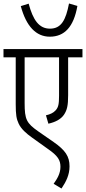

<svg xmlns="http://www.w3.org/2000/svg" viewBox="-20 -903 492 1099"><path d="M423 -869 375 -883C357 -789 331 -739 266 -739C203 -739 169 -789 144 -882L99 -868C130 -752 187 -693 265 -693C349 -693 402 -749 423 -869ZM452 -575V-622H0V-575H70V-307C70 -247 74 -222 87 -195C101 -165 130 -139 164 -115L252 -52C312 -11 326 14 326 52C326 89 308 120 287 149L332 176C358 137 378 99 378 49C378 -8 354 -43 287 -90L199 -151C132 -198 121 -219 121 -313V-575H318V-355C318 -307 314 -289 299 -272C286 -257 266 -248 243 -243L257 -195C297 -204 328 -220 346 -246C364 -273 370 -299 370 -358V-575Z"/></svg>

Font: Noto Sans Condensed Light
Style: Italic
Weight: 300
Width: 3
Italic angle: -12°
Designer: Monotype Design Team
Foundry: Monotype Imaging Inc.
Version: Version 2.013